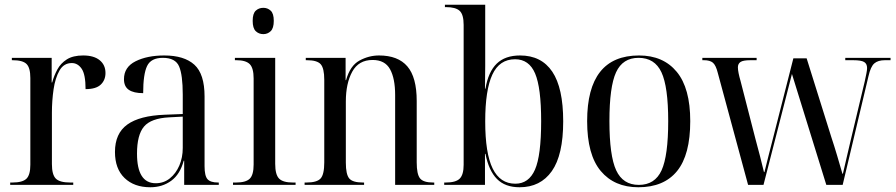

<svg xmlns="http://www.w3.org/2000/svg" viewBox="-20 -780 3778 810"><path d="M23 0V-10H32Q75 -10 91.5 -26Q108 -42 108 -85V-451Q108 -494 92 -510Q76 -526 33 -526H30V-536H198V-432H200Q208 -461 222 -487Q236 -513 262 -529.5Q288 -546 331 -546Q376 -546 400.5 -526Q425 -506 425 -472Q425 -442 405 -423Q385 -404 341 -404Q341 -466 324.5 -490Q308 -514 283 -514Q249 -514 231 -482.5Q213 -451 206 -403Q199 -355 199 -304V-88Q199 -43 215.5 -26.5Q232 -10 276 -10H289V0Z M614 10Q546 10 505.5 -29Q465 -68 465 -139Q465 -217 517 -254.5Q569 -292 675 -296L751 -299V-381Q751 -464 735.5 -500Q720 -536 667 -536Q617 -536 600.5 -501.5Q584 -467 584 -387Q544 -387 523.5 -401Q503 -415 503 -446Q503 -497 552 -521.5Q601 -546 673 -546Q757 -546 800 -507Q843 -468 843 -373V-79Q843 -38 855.5 -24Q868 -10 900 -10H903V0H757V-102H755Q740 -45 702.5 -17.5Q665 10 614 10ZM637 -7Q671 -7 696.5 -27.5Q722 -48 736.5 -81.5Q751 -115 751 -156V-288L694 -285Q617 -281 587.5 -246Q558 -211 558 -132Q558 -7 637 -7Z M1091 -636Q1072 -636 1059 -648.5Q1046 -661 1046 -692Q1046 -723 1059 -735Q1072 -747 1091 -747Q1109 -747 1122 -735Q1135 -723 1135 -692Q1135 -661 1122 -648.5Q1109 -636 1091 -636ZM963 0V-10H976Q1017 -10 1033.5 -26Q1050 -42 1050 -86V-449Q1050 -493 1033.5 -509.5Q1017 -526 977 -526H971V-536H1141V-89Q1141 -43 1157.5 -26.5Q1174 -10 1215 -10H1227V0Z M1265 0V-10H1273Q1317 -10 1332.5 -27Q1348 -44 1348 -95V-443Q1348 -492 1333 -509Q1318 -526 1275 -526H1270V-536H1438V-442H1440Q1457 -503 1496.5 -524.5Q1536 -546 1579 -546Q1659 -546 1698.5 -500Q1738 -454 1738 -354V-95Q1738 -45 1752 -27.5Q1766 -10 1807 -10H1812V0H1647V-379Q1647 -449 1625.5 -488Q1604 -527 1552 -527Q1493 -527 1466 -477.5Q1439 -428 1439 -352V-94Q1439 -44 1453.5 -27Q1468 -10 1511 -10H1516V0Z M2172 10Q2111 10 2076.5 -25Q2042 -60 2028 -131H2026V0H1854V-10H1861Q1903 -10 1919.5 -26.5Q1936 -43 1936 -85V-675Q1936 -719 1919 -734.5Q1902 -750 1861 -750H1857V-760H2027V-575Q2027 -548 2027 -503Q2027 -458 2026 -406H2028Q2040 -477 2075.5 -511.5Q2111 -546 2174 -546Q2264 -546 2310 -477.5Q2356 -409 2356 -268Q2356 -126 2308 -58Q2260 10 2172 10ZM2154 -5Q2211 -5 2237 -64.5Q2263 -124 2263 -269Q2263 -410 2237.5 -470Q2212 -530 2153 -530Q2087 -530 2057 -465Q2027 -400 2027 -268Q2027 -133 2058.5 -69Q2090 -5 2154 -5Z M2673 10Q2572 10 2514.5 -58.5Q2457 -127 2457 -269Q2457 -546 2676 -546Q2778 -546 2835 -477Q2892 -408 2892 -269Q2892 -127 2836.5 -58.5Q2781 10 2673 10ZM2675 0Q2743 0 2771 -61.5Q2799 -123 2799 -269Q2799 -414 2770.5 -475Q2742 -536 2674 -536Q2607 -536 2579 -475Q2551 -414 2551 -269Q2551 -123 2579.5 -61.5Q2608 0 2675 0Z M3008 -473Q3000 -505 2987.5 -515.5Q2975 -526 2950 -526H2943V-536H3172V-526H3146Q3115 -526 3104 -518.5Q3093 -511 3093 -496Q3093 -486 3096 -471Q3099 -456 3104 -439L3167 -194Q3178 -153 3186.5 -120.5Q3195 -88 3203 -54H3205Q3213 -87 3223 -126Q3233 -165 3242 -200L3327 -534H3383L3487 -202Q3499 -166 3511.5 -124Q3524 -82 3534 -47H3536Q3544 -80 3553 -120.5Q3562 -161 3570 -193L3628 -436Q3632 -455 3635 -469.5Q3638 -484 3638 -493Q3638 -511 3625.5 -518.5Q3613 -526 3579 -526H3546V-536H3737V-526H3713Q3684 -526 3668.5 -512.5Q3653 -499 3644 -459L3535 0H3466L3321 -468L3201 0H3136Z"/></svg>

Font: Noto Serif Display SemiCondensed
Style: Regular
Weight: 400
Width: 4
Designer: Monotype Design Team
Foundry: Monotype Imaging Inc.
Version: Version 2.009